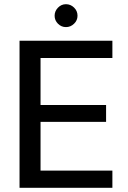

<svg xmlns="http://www.w3.org/2000/svg" viewBox="-20 -894 611 914"><path d="M73 0V-700H515V-618H173V-394H485V-314H173V-82H515V0ZM349 -819Q349 -797 332.5 -781Q316 -765 294 -765Q272 -765 256 -781Q240 -797 240 -819Q240 -841 256 -857.5Q272 -874 294 -874Q316 -874 332.5 -858Q349 -842 349 -819Z"/></svg>

Font: AWOL-DM Medium
Style: Regular
Weight: 500
Designer: Colophon Foundry, Jonny Pinhorn, Mikhail Sharanda
Foundry: Colophon Foundry
Version: Version 1.000;Glyphs 3.2.3 (3260)